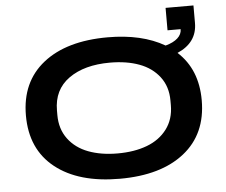

<svg xmlns="http://www.w3.org/2000/svg" viewBox="-56 -885 1130 962"><g transform="rotate(-5 509.0 -404.5)"><path d="M66.9 -344.2Q66.9 -513.2 184.3 -606.2Q301.8 -699.2 508.8 -699.2Q680.2 -699.2 794.9 -632.8Q834.5 -643.6 855.7 -662.8Q877 -682.1 877 -708H811V-820.8H951.2V-732.9Q951.2 -634.3 851.1 -590.8Q951.2 -499.5 951.2 -344.2Q951.2 -174.3 833.5 -81.1Q715.8 12.2 508.8 12.2Q301.8 12.2 184.3 -81.1Q66.9 -174.3 66.9 -344.2ZM508.8 -115.2Q592.8 -115.2 656.5 -139.2Q720.2 -163.1 757.6 -212.9Q794.9 -262.7 794.9 -333V-356Q794.9 -426.3 757.3 -475.6Q719.7 -524.9 656.2 -548.3Q592.8 -571.8 508.8 -571.8Q380.4 -571.8 302.2 -516.1Q224.1 -460.4 224.1 -356V-333Q224.1 -262.7 261.2 -212.9Q298.3 -163.1 361.8 -139.2Q425.3 -115.2 508.8 -115.2Z"/></g></svg>

Font: Archivo Expanded SemiBold
Style: Regular
Weight: 600
Width: 7
Designer: Hector Gatti
Foundry: Omnibus-Type
Version: Version 2.001